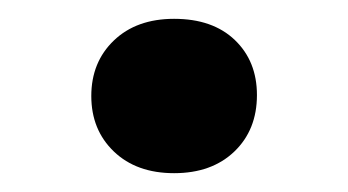

<svg xmlns="http://www.w3.org/2000/svg" viewBox="-20 -409 370 204"><path d="M165 -225Q125 -225 101 -248Q77 -271 77 -307Q77 -343 101 -366Q125 -389 165 -389Q206 -389 229.5 -366.5Q253 -344 253 -308Q253 -271 229 -248Q205 -225 165 -225Z"/></svg>

Font: Literata 18pt SemiBold
Style: Regular
Weight: 600
Designer: Latin by Veronika Burian and Jose Scaglione. Greek by Irene Vlachou. Cyrillic by Vera Evstafieva.
Foundry: TypeTogether
Version: Version 3.103;gftools[0.9.29]